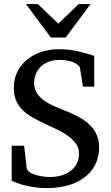

<svg xmlns="http://www.w3.org/2000/svg" viewBox="-20 -936 561 972"><path d="M481.9 -188Q481.9 -149.9 467 -113.3Q452.1 -76.7 419.9 -47.9Q387.7 -19 337.4 -1.5Q287.1 16.1 216.8 16.1Q175.8 16.1 143.3 10.3Q110.8 4.4 87.4 -2.4Q60.5 -10.7 39.1 -21V-198.2H102.1L115.2 -85Q116.2 -79.1 121.3 -72.3Q126.5 -65.4 131.8 -63L140.1 -58.6Q147.5 -55.2 160.2 -51Q172.9 -46.9 191.2 -43.5Q209.5 -40 232.9 -40Q264.6 -40 291.7 -48.1Q318.8 -56.2 338.4 -71.3Q357.9 -86.4 368.9 -108.4Q379.9 -130.4 379.9 -158.2Q379.9 -188.5 362.5 -211.2Q345.2 -233.9 319.1 -251.7Q293 -269.5 262.2 -283.7Q231.4 -297.9 204.1 -311Q173.3 -325.7 145.3 -341.3Q117.2 -356.9 95.9 -377.4Q74.7 -397.9 62.3 -425.5Q49.8 -453.1 49.8 -491.2Q49.8 -535.6 67.4 -571.8Q85 -607.9 116 -633.5Q147 -659.2 189.2 -673.1Q231.4 -687 280.8 -687Q309.1 -687 334.2 -683.6Q359.4 -680.2 381.1 -675Q402.8 -669.9 421.6 -664.1Q440.4 -658.2 457 -652.8V-497.1H399.9L384.8 -592.8Q383.8 -597.7 379.2 -602.5Q374.5 -607.4 370.1 -609.9Q369.1 -610.4 363.8 -614.3Q358.4 -618.2 347.9 -622.1Q337.4 -626 321 -629.4Q304.7 -632.8 282.2 -632.8Q252 -632.8 228 -624Q204.1 -615.2 187.5 -599.4Q170.9 -583.5 161.9 -562Q152.8 -540.5 152.8 -515.1Q152.8 -492.2 161.9 -473.4Q170.9 -454.6 188.7 -438.7Q206.5 -422.9 232.4 -409.2Q258.3 -395.5 292 -382.8Q337.4 -365.7 372.8 -347.2Q408.2 -328.6 432.4 -305.7Q456.5 -282.7 469.2 -254.2Q481.9 -225.6 481.9 -188ZM312.5 -746.1H237.3L111.3 -915.5H171.4L275.4 -816.4L378.4 -915.5H438.5Z"/></svg>

Font: Charis SIL Phon
Style: Regular
Weight: 400
Foundry: SIL International
Version: Version 5.000